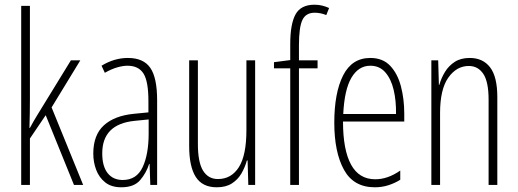

<svg xmlns="http://www.w3.org/2000/svg" viewBox="-20 -785 2199 815"><path d="M107 -365Q107 -332 106.5 -303Q106 -274 105 -242H107Q116 -258 122.5 -270Q129 -282 138 -296L281 -529H321L199 -329L333 0H294L174 -296L107 -197V0H70V-760H107Z M523 -539Q589 -539 618 -497Q647 -455 647 -359V0H618L615 -89H613Q601 -51 575 -20.5Q549 10 495 10Q453 10 427 -10.5Q401 -31 388.5 -63.5Q376 -96 376 -133Q376 -212 421 -253Q466 -294 549 -302L610 -308V-356Q610 -440 589 -473Q568 -506 521 -506Q502 -506 477.5 -499Q453 -492 425 -476L411 -506Q465 -539 523 -539ZM551 -272Q414 -258 414 -134Q414 -79 437 -50Q460 -21 501 -21Q560 -21 585.5 -75.5Q611 -130 611 -218V-278Z M1063 -529V0H1034L1031 -104H1028Q1020 -75 1005 -49Q990 -23 964.5 -6.5Q939 10 900 10Q839 10 811 -34Q783 -78 783 -165V-529H820V-174Q820 -96 842 -60.5Q864 -25 905 -25Q962 -25 994 -75.5Q1026 -126 1026 -233V-529Z M1328 -495H1249V0H1212V-495H1143V-521L1212 -530V-598Q1212 -683 1234.5 -724Q1257 -765 1315 -765Q1333 -765 1348.5 -761Q1364 -757 1377 -751L1365 -721Q1353 -726 1340.5 -728.5Q1328 -731 1316 -731Q1278 -731 1263.5 -700Q1249 -669 1249 -593V-529H1328Z M1552 -539Q1605 -539 1636.5 -505.5Q1668 -472 1682 -418Q1696 -364 1696 -303V-269H1436Q1436 -149 1470 -86.5Q1504 -24 1573 -24Q1626 -24 1679 -61V-22Q1657 -8 1629.5 1Q1602 10 1571 10Q1481 10 1440 -64.5Q1399 -139 1399 -264Q1399 -391 1436.5 -465Q1474 -539 1552 -539ZM1552 -506Q1502 -506 1472 -455.5Q1442 -405 1437 -301H1661Q1662 -357 1651 -403.5Q1640 -450 1615.5 -478Q1591 -506 1552 -506Z M1974 -539Q2030 -539 2060.5 -499Q2091 -459 2091 -373V0H2054V-362Q2054 -438 2031.5 -471.5Q2009 -505 1970 -505Q1918 -505 1883 -455.5Q1848 -406 1848 -305V0H1811V-529H1840L1843 -425H1845Q1853 -454 1869 -480Q1885 -506 1910.5 -522.5Q1936 -539 1974 -539Z"/></svg>

Font: Noto Sans Lao ExtraCondensed ExtraLight
Style: Regular
Weight: 200
Width: 2
Designer: Monotype Design Team
Foundry: Monotype Imaging Inc.
Version: Version 2.003; ttfautohint (v1.8.4.7-5d5b)